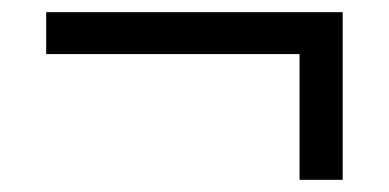

<svg xmlns="http://www.w3.org/2000/svg" viewBox="-20 -443 640 316"><path d="M473 -147V-354H56V-423H544V-147Z"/></svg>

Font: Nunito Sans 12pt ExtraLight 11pt Medium
Style: Regular
Weight: 500
Version: Version 3.101;gftools[0.9.27]